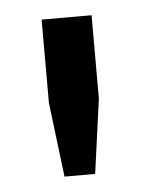

<svg xmlns="http://www.w3.org/2000/svg" viewBox="-33 -716 260 337"><g transform="rotate(-5 96.5 -547.0)"><path d="M68 -408 52 -539V-686H140V-539L122 -408Z"/></g></svg>

Font: Archivo Condensed Medium
Style: Regular
Weight: 500
Width: 3
Designer: Hector Gatti
Foundry: Omnibus-Type
Version: Version 2.001